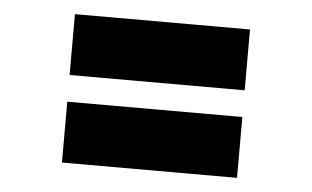

<svg xmlns="http://www.w3.org/2000/svg" viewBox="-35 -516 710 437"><g transform="rotate(5 320.0 -297.5)"><path d="M120 -328V-467H520V-328ZM120 -128V-267H520V-128Z"/></g></svg>

Font: Figtree Black
Style: Regular
Weight: 900
Designer: Erik Kennedy
Foundry: Erik Kennedy
Version: Version 2.001;gftools[0.9.30]